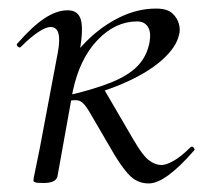

<svg xmlns="http://www.w3.org/2000/svg" viewBox="-20 -419 475 448"><path d="M82 8Q67 8 62.5 6.5Q58 5 58 2Q58 -2 63 -25Q68 -48 73 -74L115 -297Q126 -356 98 -356Q87 -356 69 -344Q51 -332 29 -310Q26 -306 21.5 -310.5Q17 -315 21 -318Q55 -357 83.5 -376Q112 -395 138 -395Q162 -395 168.5 -373.5Q175 -352 166 -299L150 -207L114 -7Q110 8 82 8ZM133 -182V-195Q198 -210 239 -226.5Q280 -243 301.5 -265.5Q323 -288 329 -321Q333 -344 325 -356.5Q317 -369 300 -369Q249 -369 207.5 -325.5Q166 -282 150 -207L123 -243Q147 -288 182 -323Q217 -358 259 -378.5Q301 -399 344 -399Q370 -399 382 -388Q394 -377 397.5 -363Q401 -349 398 -339Q392 -309 357.5 -278.5Q323 -248 265.5 -223.5Q208 -199 133 -182ZM327 9Q304 9 287 -5.5Q270 -20 247 -58L188 -159Q177 -178 167 -183Q157 -188 133 -182L222 -212L292 -92Q313 -56 327.5 -45Q342 -34 357 -34Q368 -34 385.5 -44Q403 -54 424 -75Q428 -79 432 -74.5Q436 -70 432 -67Q366 9 327 9Z"/></svg>

Font: Cormorant
Style: Italic
Weight: 400
Italic angle: -10°
Designer: Christian Thalmann (Catharsis Fonts)
Foundry: Catharsis Fonts
Version: Version 4.000